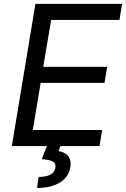

<svg xmlns="http://www.w3.org/2000/svg" viewBox="-20 -747 644 982"><path d="M40.5 0H219.8L193.5 67.1C247.2 71.4 268.5 80.3 262.8 112.6C256.7 145.2 222.7 158 177.2 158L169.7 214.5C269.5 214.5 329.2 171.5 339.5 109.7C349.1 55 316.8 31.6 279.1 25.9L289.4 0H489L502.5 -82H147.7L187.9 -323.2H514.6L528.1 -405.5H201.3L241.5 -645.2H590.9L604.4 -727.3H161.2Z"/></svg>

Font: Margiela Sans Text
Style: Italic
Weight: 400
Italic angle: -9.39999°
Designer: Stefan Endress, Andreas Faust
Version: Version 1.100;FEAKit 1.0